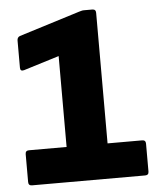

<svg xmlns="http://www.w3.org/2000/svg" viewBox="-49 -704 612 747"><g transform="rotate(-5 256.5 -330.5)"><path d="M46 0Q32 0 32 -14V-123Q32 -137 46 -137H193V-492L54 -449Q39 -445 39 -460V-566Q39 -579 50 -583L287 -657Q291 -658 296 -659.5Q301 -661 306 -661H339Q353 -661 353 -647V-137H488Q502 -137 502 -123V-14Q502 0 488 0Z"/></g></svg>

Font: Sofia Sans Black
Style: Regular
Weight: 900
Designer: Botio Nikoltchev, Ani Petrova
Foundry: lettersoup
Version: Version 4.100; ttfautohint (v1.8.3)